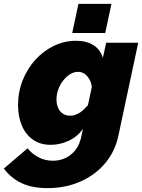

<svg xmlns="http://www.w3.org/2000/svg" viewBox="-85 -746 732 989"><path d="M159 223Q80 223 25.5 197Q-29 171 -65 122L57 18Q78 45 112 63.5Q146 82 188 82Q220 82 250 69Q280 56 303 27.5Q326 -1 335 -48L342 -82Q313 -41 268 -20.5Q223 0 176 0Q123 0 85 -26.5Q47 -53 27.5 -99.5Q8 -146 8 -204Q8 -273 32 -333Q56 -393 97.5 -438.5Q139 -484 193 -510Q247 -536 307 -536Q360 -536 396 -513.5Q432 -491 445 -448L462 -526H627L525 -48Q508 34 456.5 95Q405 156 328.5 189.5Q252 223 159 223ZM277 -150Q289 -150 300 -153.5Q311 -157 322.5 -163.5Q334 -170 345 -180.5Q356 -191 368 -204L388 -298Q385 -322 374.5 -339.5Q364 -357 349.5 -366.5Q335 -376 317 -376Q296 -376 276.5 -364Q257 -352 241 -332Q225 -312 215.5 -286.5Q206 -261 206 -233Q206 -209 214.5 -190Q223 -171 239 -160.5Q255 -150 277 -150ZM287 -576 319 -726H489L457 -576Z"/></svg>

Font: Raleway Thin Black
Style: Italic
Weight: 900
Italic angle: -12°
Version: Version 4.026